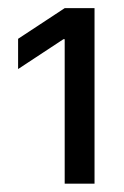

<svg xmlns="http://www.w3.org/2000/svg" viewBox="-20 -810 305 471"><path d="M138.7 -359.4V-713.9H135.7L24.4 -640.6V-714.8L138.7 -790H211.9V-359.4Z"/></svg>

Font: Inter Display V
Style: Regular
Weight: 400
Designer: Rasmus Andersson
Foundry: rsms
Version: Version 3.015;git-src